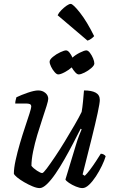

<svg xmlns="http://www.w3.org/2000/svg" viewBox="-20 -963 590 983"><path d="M183 0Q168 0 146.5 -9Q125 -18 103.5 -30.5Q82 -43 67.5 -55Q53 -67 51 -74Q51 -102 60 -143Q69 -184 82 -228.5Q95 -273 108.5 -313Q122 -353 131 -381.5Q140 -410 140 -417Q140 -427 133 -430Q126 -433 114 -433H58Q58 -442 60.5 -451.5Q63 -461 64 -465Q89 -477 122.5 -488.5Q156 -500 176 -500Q197 -500 212 -487.5Q227 -475 227 -457Q227 -448 218.5 -420.5Q210 -393 197 -354.5Q184 -316 171 -272.5Q158 -229 149.5 -187.5Q141 -146 141 -114Q151 -101 169.5 -89Q188 -77 196 -77Q202 -77 219.5 -100.5Q237 -124 262 -161Q287 -198 313 -241Q339 -284 362 -323.5Q385 -363 398 -390Q402 -412 405 -443.5Q408 -475 410 -500Q449 -500 470 -488.5Q491 -477 491 -451Q491 -436 480 -384.5Q469 -333 449 -253Q429 -173 403 -70L414 -63Q425 -73 440.5 -93.5Q456 -114 471 -137Q486 -160 496 -176Q504 -176 511 -172Q518 -168 521 -163Q515 -142 501.5 -114Q488 -86 471 -60Q454 -34 436 -17Q418 0 402 0Q388 0 368.5 -8Q349 -16 333.5 -26.5Q318 -37 315 -44L369 -222Q377 -249 385.5 -270.5Q394 -292 398 -301L393 -304Q376 -270 354.5 -229Q333 -188 310 -147.5Q287 -107 264 -73.5Q241 -40 220 -20Q199 0 183 0ZM278 -582Q270 -582 259.5 -594Q249 -606 241.5 -621.5Q234 -637 234 -647Q234 -658 251 -672Q268 -686 288.5 -695.5Q309 -705 318 -705Q327 -705 336 -693.5Q345 -682 351 -668Q366 -682 389 -693.5Q412 -705 422 -705Q431 -705 440.5 -692.5Q450 -680 456.5 -664.5Q463 -649 463 -638Q463 -628 447.5 -614.5Q432 -601 413 -591.5Q394 -582 383 -582Q375 -582 365 -593Q355 -604 347 -618Q333 -605 311.5 -593.5Q290 -582 278 -582ZM428 -755 275 -885Q281 -898 294.5 -911.5Q308 -925 321 -934Q334 -943 342 -943Q354 -943 389.5 -898Q425 -853 462 -778Q457 -772 447.5 -765Q438 -758 428 -755Z"/></svg>

Font: Texturina
Style: Italic
Weight: 400
Italic angle: -11°
Designer: Guillermo Torres Carreño
Foundry: Omnibus-Type
Version: Version 1.002; ttfautohint (v1.8.3)